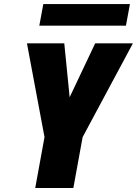

<svg xmlns="http://www.w3.org/2000/svg" viewBox="-20 -942 686 962"><path d="M203 -255 115 -725H302L329 -455L457 -725H646L394 -255L347.5 0H156.5ZM197 -921.5H631L611 -813.5H177Z"/></svg>

Font: JuliaMono Black
Style: Italic
Weight: 900
Italic angle: -9°
Monospace: yes
Designer: cormullion
Foundry: corm
Version: Version 0.057; ttfautohint (v1.8.4)